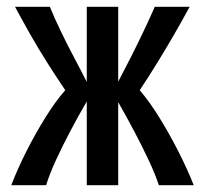

<svg xmlns="http://www.w3.org/2000/svg" viewBox="-20 -542 600 562"><path d="M13 0Q31 -47 57 -98.5Q83 -150 112.5 -197.5Q142 -245 171 -278Q144 -318 118 -359Q92 -400 68.5 -441.5Q45 -483 24 -522H126Q139 -490 158 -450.5Q177 -411 197.5 -372.5Q218 -334 234 -302V-522H326V-303Q343 -335 362.5 -373.5Q382 -412 400.5 -451Q419 -490 433 -522H535Q514 -483 490 -441.5Q466 -400 440.5 -358.5Q415 -317 389 -278Q418 -244 447 -197Q476 -150 502 -99Q528 -48 547 0H445Q434 -33 415 -73.5Q396 -114 373 -157.5Q350 -201 326 -243V0H234V-245Q210 -204 187 -160.5Q164 -117 145 -76Q126 -35 115 0Z"/></svg>

Font: Ubuntu Sans Mono Medium
Style: Regular
Weight: 500
Monospace: yes
Designer: Dalton Maag Ltd
Foundry: Dalton Maag Ltd
Version: Version 1.006